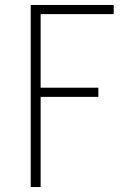

<svg xmlns="http://www.w3.org/2000/svg" viewBox="-20 -755 540 775"><path d="M104 0V-735H439V-698H144V-401H377V-364H144V0Z"/></svg>

Font: Iosevka SS04 Extralight
Style: Regular
Weight: 200
Monospace: yes
Designer: Belleve Invis
Foundry: Belleve Invis
Version: Version 19.0.0; ttfautohint (v1.8.4)